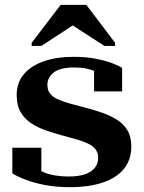

<svg xmlns="http://www.w3.org/2000/svg" viewBox="-20 -764 594 794"><path d="M386 -112Q386 -132 375.5 -146Q365 -160 345.5 -169.5Q326 -179 299 -187Q272 -195 237 -204Q204 -213 170.5 -224.5Q137 -236 109.5 -254Q82 -272 65.5 -300Q49 -328 49 -370Q49 -422 78.5 -457Q108 -492 161 -510.5Q214 -529 285 -529Q337 -529 377 -521Q417 -513 444.5 -502.5Q472 -492 485 -483V-386H369V-487Q380 -487 388 -483Q396 -479 400.5 -472.5Q405 -466 406 -460Q407 -454 403 -449Q392 -460 375.5 -468Q359 -476 337 -480.5Q315 -485 289 -485Q229 -485 202.5 -464.5Q176 -444 176 -413Q176 -391 187 -377Q198 -363 219 -353.5Q240 -344 268.5 -336Q297 -328 332 -319Q368 -310 402 -298Q436 -286 463.5 -269Q491 -252 507 -225Q523 -198 523 -158Q523 -104 493 -66.5Q463 -29 406 -9.5Q349 10 268 10Q211 10 165 1Q119 -8 85.5 -21Q52 -34 31 -47V-153H151V-31Q141 -36 134 -42Q127 -48 123.5 -54Q120 -60 119.5 -66Q119 -72 122 -77Q137 -62 159 -52.5Q181 -43 207.5 -38.5Q234 -34 263 -34Q305 -34 332 -43.5Q359 -53 372.5 -70.5Q386 -88 386 -112ZM337 -744H231L111 -587V-574H151L316 -682H245L412 -574H456V-587Z"/></svg>

Font: Roboto Serif 120pt Expanded SemiBold
Style: Regular
Weight: 600
Width: 7
Designer: Greg Gazdowicz
Foundry: Commercial Type
Version: Version 1.008